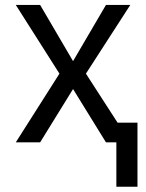

<svg xmlns="http://www.w3.org/2000/svg" viewBox="-20 -565 580 762"><path d="M269.9 -322.4 400.6 -545.5H497.2L321 -272.7L446.7 -78.1H525.6V176.1H441.8V0H400.6L269.9 -211.6L139.2 0H42.6L215.9 -272.7L42.6 -545.5H139.2Z"/></svg>

Font: Interop
Style: Regular
Weight: 400
Designer: Rasmus Andersson, Google, Jang Haemin
Foundry: jhaemin
Version: Version 1.008